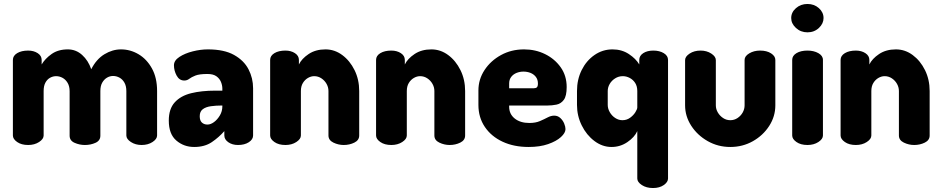

<svg xmlns="http://www.w3.org/2000/svg" viewBox="-20 -731 4747 968"><path d="M122 0Q88 0 66.5 -15Q45 -30 45 -48V-429Q45 -450 66.5 -463Q88 -476 122 -476Q150 -476 170 -463Q190 -450 190 -429V-406Q207 -435 240 -458.5Q273 -482 322 -482Q363 -482 394 -454Q425 -426 440 -382Q466 -433 506.5 -457.5Q547 -482 590 -482Q637 -482 678.5 -457.5Q720 -433 746 -386Q772 -339 772 -272V-48Q772 -30 749 -15Q726 0 694 0Q663 0 640 -15Q617 -30 617 -48V-272Q617 -297 607.5 -314Q598 -331 582.5 -339.5Q567 -348 550 -348Q534 -348 519.5 -339.5Q505 -331 495.5 -314.5Q486 -298 486 -272V-47Q486 -22 461.5 -11Q437 0 408 0Q381 0 356 -11Q331 -22 331 -47V-271Q331 -296 321 -313Q311 -330 295.5 -338.5Q280 -347 263 -347Q247 -347 232.5 -339Q218 -331 209 -314.5Q200 -298 200 -272V-48Q200 -30 177 -15Q154 0 122 0Z M959 10Q907 10 869 -22.5Q831 -55 831 -123Q831 -182 861 -215Q891 -248 943.5 -261Q996 -274 1065 -274H1101V-284Q1101 -301 1094 -318Q1087 -335 1071 -346.5Q1055 -358 1026 -358Q985 -358 965 -350Q945 -342 934 -333.5Q923 -325 909 -325Q884 -325 870.5 -350Q857 -375 857 -402Q857 -426 884.5 -444Q912 -462 951.5 -472Q991 -482 1028 -482Q1110 -482 1160 -454Q1210 -426 1233 -381.5Q1256 -337 1256 -286V-48Q1256 -28 1234.5 -14Q1213 0 1180 0Q1151 0 1131 -14Q1111 -28 1111 -48V-70Q1084 -39 1048 -14.5Q1012 10 959 10ZM1026 -103Q1042 -103 1059 -115.5Q1076 -128 1088.5 -149Q1101 -170 1101 -195V-199H1097Q1069 -199 1043.5 -195.5Q1018 -192 1002.5 -180.5Q987 -169 987 -145Q987 -123 998 -113Q1009 -103 1026 -103Z M1419 0Q1385 0 1363.5 -15Q1342 -30 1342 -48V-429Q1342 -450 1363.5 -463Q1385 -476 1419 -476Q1447 -476 1467 -463Q1487 -450 1487 -429V-406Q1501 -435 1536 -458.5Q1571 -482 1621 -482Q1667 -482 1705.5 -453.5Q1744 -425 1767.5 -377.5Q1791 -330 1791 -272V-48Q1791 -24 1766.5 -12Q1742 0 1713 0Q1686 0 1661 -12Q1636 -24 1636 -48V-272Q1636 -291 1626.5 -308Q1617 -325 1600.5 -336Q1584 -347 1564 -347Q1548 -347 1532.5 -338Q1517 -329 1507 -312.5Q1497 -296 1497 -272V-48Q1497 -30 1474 -15Q1451 0 1419 0Z M1953 0Q1919 0 1897.5 -15Q1876 -30 1876 -48V-429Q1876 -450 1897.5 -463Q1919 -476 1953 -476Q1981 -476 2001 -463Q2021 -450 2021 -429V-406Q2035 -435 2070 -458.5Q2105 -482 2155 -482Q2201 -482 2239.5 -453.5Q2278 -425 2301.5 -377.5Q2325 -330 2325 -272V-48Q2325 -24 2300.5 -12Q2276 0 2247 0Q2220 0 2195 -12Q2170 -24 2170 -48V-272Q2170 -291 2160.5 -308Q2151 -325 2134.5 -336Q2118 -347 2098 -347Q2082 -347 2066.5 -338Q2051 -329 2041 -312.5Q2031 -296 2031 -272V-48Q2031 -30 2008 -15Q1985 0 1953 0Z M2645 10Q2571 10 2514 -16.5Q2457 -43 2424.5 -91Q2392 -139 2392 -202V-275Q2392 -331 2423 -378Q2454 -425 2506 -453.5Q2558 -482 2622 -482Q2680 -482 2728.5 -458Q2777 -434 2807 -391.5Q2837 -349 2837 -292Q2837 -247 2822.5 -227.5Q2808 -208 2785.5 -203.5Q2763 -199 2740 -199H2547V-193Q2547 -156 2575 -133.5Q2603 -111 2649 -111Q2680 -111 2702 -120.5Q2724 -130 2741 -139Q2758 -148 2774 -148Q2792 -148 2805 -136Q2818 -124 2824.5 -108Q2831 -92 2831 -80Q2831 -61 2808 -40Q2785 -19 2743.5 -4.5Q2702 10 2645 10ZM2547 -286H2671Q2682 -286 2687 -291Q2692 -296 2692 -310Q2692 -330 2681.5 -343.5Q2671 -357 2654.5 -363.5Q2638 -370 2619 -370Q2601 -370 2584.5 -363.5Q2568 -357 2557.5 -343.5Q2547 -330 2547 -310Z M3272 217Q3239 217 3216 202Q3193 187 3193 169V-70Q3179 -39 3143 -14.5Q3107 10 3063 10Q3017 10 2977 -20Q2937 -50 2913 -98.5Q2889 -147 2889 -202V-272Q2889 -330 2912.5 -377.5Q2936 -425 2977 -453.5Q3018 -482 3068 -482Q3115 -482 3150.5 -458.5Q3186 -435 3203 -406V-429Q3203 -450 3223 -463Q3243 -476 3274 -476Q3305 -476 3326.5 -463Q3348 -450 3348 -429V169Q3348 187 3326.5 202Q3305 217 3272 217ZM3118 -125Q3140 -125 3157 -137.5Q3174 -150 3183.5 -165.5Q3193 -181 3193 -189V-272Q3193 -296 3182.5 -312.5Q3172 -329 3155 -338Q3138 -347 3120 -347Q3099 -347 3081.5 -336Q3064 -325 3054 -308Q3044 -291 3044 -272V-202Q3044 -183 3054.5 -165Q3065 -147 3082 -136Q3099 -125 3118 -125Z M3662 10Q3600 10 3548 -19.5Q3496 -49 3465 -97Q3434 -145 3434 -200V-428Q3434 -446 3457 -461Q3480 -476 3512 -476Q3543 -476 3566 -461Q3589 -446 3589 -428V-200Q3589 -181 3599 -164Q3609 -147 3625.5 -136Q3642 -125 3662 -125Q3682 -125 3698.5 -136Q3715 -147 3724.5 -164Q3734 -181 3734 -200V-429Q3734 -448 3757.5 -462Q3781 -476 3812 -476Q3846 -476 3867.5 -462Q3889 -448 3889 -429V-200Q3889 -144 3858 -96Q3827 -48 3775.5 -19Q3724 10 3662 10Z M4051 0Q4017 0 3995.5 -15Q3974 -30 3974 -48V-429Q3974 -450 3995.5 -463Q4017 -476 4051 -476Q4083 -476 4106 -463Q4129 -450 4129 -429V-48Q4129 -30 4106 -15Q4083 0 4051 0ZM4051 -568Q4017 -568 3993 -590Q3969 -612 3969 -640Q3969 -669 3993 -690Q4017 -711 4051 -711Q4085 -711 4108.5 -690Q4132 -669 4132 -640Q4132 -612 4108.5 -590Q4085 -568 4051 -568Z M4295 0Q4261 0 4239.5 -15Q4218 -30 4218 -48V-429Q4218 -450 4239.5 -463Q4261 -476 4295 -476Q4323 -476 4343 -463Q4363 -450 4363 -429V-406Q4377 -435 4412 -458.5Q4447 -482 4497 -482Q4543 -482 4581.5 -453.5Q4620 -425 4643.5 -377.5Q4667 -330 4667 -272V-48Q4667 -24 4642.5 -12Q4618 0 4589 0Q4562 0 4537 -12Q4512 -24 4512 -48V-272Q4512 -291 4502.5 -308Q4493 -325 4476.5 -336Q4460 -347 4440 -347Q4424 -347 4408.5 -338Q4393 -329 4383 -312.5Q4373 -296 4373 -272V-48Q4373 -30 4350 -15Q4327 0 4295 0Z"/></svg>

Font: Dosis ExtraBold
Style: Regular
Weight: 800
Designer: EdgarTolentino, PabloImpallari, IginoMarini
Foundry: EdgarTolentino, PabloImpallari, IginoMarini
Version: Version 3.001; ttfautohint (v1.8.2)